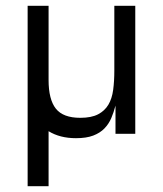

<svg xmlns="http://www.w3.org/2000/svg" viewBox="-20 -460 560 660"><path d="M147 -185Q147 -118 172 -86.5Q197 -55 256 -55Q294 -55 317 -67Q340 -79 352.5 -100Q365 -121 369 -151Q373 -181 373 -217V-440H445V0H377V-97Q371 -74 362.5 -54Q354 -34 339 -18.5Q324 -3 300.5 6Q277 15 241 15Q186 15 147 -9V180H75V-440H147V-185Z"/></svg>

Font: Tilda Sans
Style: Regular
Weight: 400
Designer: ParaType Ltd
Foundry: ParaType Ltd
Version: Version 1.009